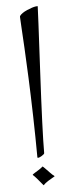

<svg xmlns="http://www.w3.org/2000/svg" viewBox="-57 -829 331 868"><g transform="rotate(-5 109.0 -394.5)"><path d="M60.1 -41V-42Q60.1 -43.5 69.6 -49.3Q79.1 -55.2 91.1 -62.7Q103 -70.3 106.9 -75.2Q108.9 -75.2 117.2 -66.7Q125.5 -58.1 137.5 -45.7Q149.4 -33.2 158.2 -26.9Q158.2 -25.9 149.4 -21.2Q140.6 -16.6 127.2 -8.1Q113.8 0.5 105 9.8Q73.2 -29.8 60.1 -41ZM120.1 -134.8Q120.1 -130.4 108.4 -123.3Q96.7 -116.2 90.8 -116.2Q87.9 -116.2 87.9 -118.2Q87.4 -209 85 -306.4Q82.5 -403.8 79.3 -479.2Q76.2 -554.7 72.8 -616.2Q69.3 -677.7 67.1 -715.3Q64.9 -752.9 64.9 -756.8Q64.9 -761.2 65.9 -762.2Q74.7 -774.9 100.1 -785.9Q125.5 -796.9 140.1 -798.8Q148.9 -799.8 148.9 -798.8Q148.9 -783.7 134.5 -508.3Q120.1 -232.9 120.1 -134.8Z"/></g></svg>

Font: Anticva
Style: Regular
Weight: 400
Version: Version 1.000